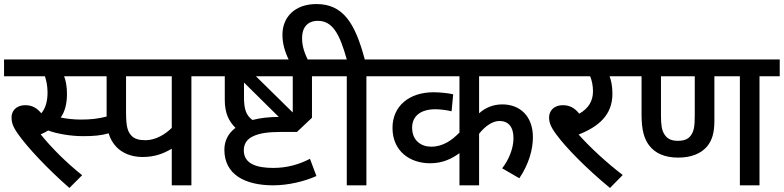

<svg xmlns="http://www.w3.org/2000/svg" viewBox="-20 -916 3874 949"><path d="M926 -539H1027V-622H0V-539H202C209 -519 215 -491 215 -458C215 -421 207 -382 184 -356C163 -382 139 -396 106 -396C56 -396 37 -364 37 -336C37 -313 42 -291 71 -251C116 -188 211 -85 323 13L386 -50C307 -113 234 -186 181 -252C194 -257 207 -264 218 -271C261 -255 328 -243 391 -243C441 -243 478 -246 517 -257C525 -229 538 -208 556 -189C584 -160 629 -140 684 -140C746 -140 788 -157 829 -181V0H926ZM379 -325C345 -325 310 -329 280 -335C300 -363 311 -401 311 -452C311 -490 305 -518 297 -539H507V-354C507 -349 507 -344 507 -340C465 -329 428 -325 379 -325ZM829 -539V-284C799 -254 751 -223 699 -223C668 -223 646 -229 631 -244C611 -265 603 -288 603 -364V-539Z M1331 0C1405 0 1487 -20 1544 -46L1512 -131C1460 -104 1400 -86 1331 -86C1249 -86 1185 -106 1185 -173C1185 -206 1202 -229 1230 -242C1263 -258 1305 -264 1378 -264H1448L1522 -334V-539H1623V-622H1012V-539H1091V-422C1091 -355 1112 -316 1144 -284C1109 -258 1089 -221 1089 -176C1089 -53 1191 0 1331 0ZM1427 -360 1245 -539H1427ZM1186 -436V-508L1358 -338C1310 -338 1266 -333 1228 -323C1197 -345 1186 -375 1186 -436Z M1410 -615H1504C1487 -650 1473 -684 1473 -728C1473 -780 1500 -813 1551 -813C1622 -813 1658 -752 1694 -622H1608V-539H1694V0H1791V-539H1892V-622H1783C1735 -802 1676 -896 1544 -896C1439 -896 1376 -833 1376 -744C1376 -702 1387 -661 1410 -615Z M2672 -539V-622H1877V-539H2251V-261C2214 -223 2170 -191 2111 -191C2063 -191 2017 -220 2017 -285C2017 -342 2059 -376 2132 -376C2157 -376 2192 -371 2212 -366L2220 -450C2199 -455 2156 -460 2123 -460C2003 -460 1920 -392 1920 -284C1920 -168 2007 -109 2106 -109C2170 -109 2215 -133 2251 -159V0H2348V-255C2380 -295 2416 -318 2449 -318C2491 -318 2518 -291 2518 -233C2518 -181 2494 -125 2462 -84L2547 -35C2594 -105 2614 -177 2614 -238C2614 -341 2551 -400 2463 -400C2418 -400 2379 -384 2348 -356V-539Z M3058 -51C2977 -113 2897 -187 2840 -251C2939 -290 3007 -348 3007 -452C3007 -490 3001 -518 2993 -539H3090V-622H2657V-539H2897C2905 -520 2911 -493 2911 -465C2911 -417 2889 -380 2843 -354C2822 -381 2797 -396 2763 -396C2713 -396 2694 -364 2694 -336C2694 -313 2700 -291 2730 -251C2776 -188 2876 -85 2995 13Z M3734 -539H3834V-622H3075V-539H3151V-350C3151 -273 3164 -230 3188 -198C3218 -158 3266 -137 3332 -137C3397 -137 3444 -157 3474 -191C3499 -221 3511 -258 3511 -319V-539H3637V0H3734ZM3330 -220C3297 -220 3277 -231 3264 -252C3251 -272 3247 -297 3247 -347V-539H3414V-347C3414 -292 3410 -270 3397 -250C3384 -229 3363 -220 3330 -220Z"/></svg>

Font: Noto Sans Devanagari UI Medium
Style: Regular
Weight: 500
Designer: Jelle Bosma - Monotype Design Team
Foundry: Monotype Imaging Inc.
Version: Version 2.004